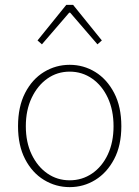

<svg xmlns="http://www.w3.org/2000/svg" viewBox="-20 -756 572 788"><path d="M266 12Q209 12 160.5 -17.5Q112 -47 83 -103Q54 -159 54 -238Q54 -318 83 -374.5Q112 -431 160.5 -460.5Q209 -490 266 -490Q323 -490 371 -460.5Q419 -431 448.5 -374.5Q478 -318 478 -238Q478 -159 448.5 -103Q419 -47 371 -17.5Q323 12 266 12ZM266 -16Q317 -16 358 -44Q399 -72 422.5 -122Q446 -172 446 -238Q446 -304 422.5 -354.5Q399 -405 358 -433.5Q317 -462 266 -462Q215 -462 174.5 -433.5Q134 -405 110 -354.5Q86 -304 86 -238Q86 -172 110 -122Q134 -72 174.5 -44Q215 -16 266 -16ZM152 -574 134 -590 252 -736H280L398 -590L380 -574L268 -704H264Z"/></svg>

Font: Assistant ExtraLight ExtraLight
Style: Regular
Weight: 250
Version: Version 3.000